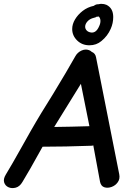

<svg xmlns="http://www.w3.org/2000/svg" viewBox="-56 -970 687 992"><path d="M60 -30Q91 -80 164 -212Q278 -212 417 -217Q422 -217 426 -219L461 -30Q466 -8 483 -2.5Q500 3 520 -4Q540 -11 552.5 -28.5Q565 -46 560 -70L440 -675Q436 -695 418 -702Q412 -708 404 -711Q385 -718 364.5 -708.5Q344 -699 333 -679Q291 -604 218 -484Q142 -362 131 -342Q110 -307 57 -212Q4 -117 -26 -68Q-40 -45 -34.5 -27.5Q-29 -10 -12 -2.5Q5 5 25.5 -0.5Q46 -6 60 -30ZM224 -314 362 -537 406 -318Q308 -315 224 -314ZM406 -736Q442 -736 468 -758Q500 -784 516 -821Q529 -850 529 -882Q529 -928 494 -945Q482 -950 469 -950H464L452 -948H450Q439 -948 429 -940Q396 -933 371 -913.5Q346 -894 331.5 -869.5Q317 -845 317 -820Q317 -786 342.5 -761Q368 -736 406 -736ZM415 -802Q400 -804 392 -812.5Q384 -821 384 -832Q384 -846 396 -859.5Q408 -873 429 -878Q439 -880 442 -883Q443 -884 447 -884H451L453 -885H454Q463 -876 463 -862Q463 -848 456 -834Q441 -799 415 -802Z"/></svg>

Font: Balsamiq Sans
Style: Italic
Weight: 400
Italic angle: -12°
Designer: Michael Angeles
Foundry: Balsamiq SRL
Version: Version 1.020; ttfautohint (v1.8.4.7-5d5b);gftools[0.9.26]